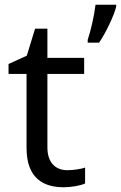

<svg xmlns="http://www.w3.org/2000/svg" viewBox="-20 -780 510 810"><path d="M470 -751V-760H383C378 -717 363 -650 350 -612V-600H398C428 -644 461 -715 470 -751ZM264 -62C215 -62 180 -93 180 -158V-468H335V-536H180V-659H128L93 -545L16 -510V-468H92V-156C92 -26 165 10 249 10C281 10 320 3 339 -6V-73C322 -67 290 -62 264 -62Z"/></svg>

Font: Noto Sans Runic
Style: Regular
Weight: 400
Designer: Monotype Design Team
Foundry: Monotype Imaging Inc.
Version: Version 2.002